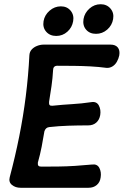

<svg xmlns="http://www.w3.org/2000/svg" viewBox="-20 -883 585 908"><path d="M544 -621Q541 -606 533 -591.5Q525 -577 512 -569Q499 -561 484 -562Q446 -567 408 -569Q370 -571 330.5 -571.5Q291 -572 251 -572Q241 -572 236 -566.5Q231 -561 231 -551Q229 -514 223.5 -475.5Q218 -437 212 -401Q211 -390 215 -386Q219 -382 229 -383Q276 -388 320.5 -390.5Q365 -393 412 -400Q437 -404 447.5 -384Q458 -364 454 -339Q450 -316 435 -303Q420 -290 397 -290Q349 -290 303.5 -288.5Q258 -287 213 -282Q204 -281 198.5 -276Q193 -271 190 -262Q184 -225 177 -189Q170 -153 159 -114Q158 -104 161.5 -99.5Q165 -95 175 -95Q217 -95 256 -95.5Q295 -96 334.5 -98.5Q374 -101 416 -105Q440 -108 450 -88.5Q460 -69 456 -44Q453 -21 437.5 -8Q422 5 399 5H77Q53 5 36.5 -8.5Q20 -22 26 -45Q52 -143 71 -238Q90 -333 102 -428.5Q114 -524 119 -622Q120 -638 130 -649Q140 -660 155.5 -666Q171 -672 186 -672H503Q526 -672 537 -658.5Q548 -645 544 -621ZM246 -713Q216 -713 198.5 -733Q181 -753 186 -783Q191 -812 214.5 -832.5Q238 -853 268 -853Q297 -853 314 -832.5Q331 -812 326 -783Q321 -753 298.5 -733Q276 -713 246 -713ZM434 -723Q404 -723 387 -743Q370 -763 375 -793Q380 -822 403 -842.5Q426 -863 456 -863Q485 -863 502.5 -842.5Q520 -822 515 -793Q510 -763 487 -743Q464 -723 434 -723Z"/></svg>

Font: Winky Sans Medium
Style: Italic
Weight: 500
Italic angle: -8.97852°
Designer: Simon Atzbach
Foundry: typofactur
Version: Version 1.205